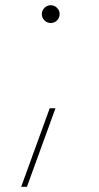

<svg xmlns="http://www.w3.org/2000/svg" viewBox="-20 -544 379 734"><path d="M61 170 170 -130H192L83 170ZM174 -456Q160 -456 150 -466Q140 -476 140 -490Q140 -504 150 -514Q160 -524 174 -524Q188 -524 198 -514Q208 -504 208 -490Q208 -476 198 -466Q188 -456 174 -456Z"/></svg>

Font: M PLUS 2 Thin Thin
Style: Regular
Weight: 250
Version: Version 1.001